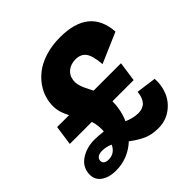

<svg xmlns="http://www.w3.org/2000/svg" viewBox="-178 -817 974 974"><g transform="rotate(-45 309.0 -330.0)"><path d="M516.1 -357.9 501 -252H349.1Q349.1 -232.4 346.2 -210.9Q339.8 -167 324.2 -133.8Q363.8 -116.2 399.9 -116.2Q465.8 -116.2 473.1 -195.8L581.1 -181.2Q584.5 -132.8 566.4 -89.6Q548.3 -46.4 508.8 -18.3Q469.2 9.8 417 9.8Q370.1 9.8 335.7 -5.9Q301.3 -21.5 264.2 -49.8Q199.7 9.8 113.8 9.8Q60.5 9.8 29.8 -14.9Q-1 -39.6 4.9 -84Q11.2 -128.4 52 -153.8Q92.8 -179.2 147 -179.2Q169.4 -179.2 210 -174.8Q212.9 -216.8 201.2 -252H43L58.1 -357.9H144Q126 -391.1 120.8 -418.5Q115.7 -445.8 120.1 -476.1Q125.5 -515.1 145.8 -549.6Q166 -584 199.2 -611.1Q232.4 -638.2 281.7 -654.1Q331.1 -669.9 390.1 -669.9Q598.1 -669.9 609.9 -491.2L446.8 -420.9Q441.9 -484.4 423.6 -509.8Q405.3 -535.2 367.2 -535.2Q334 -535.2 311.3 -517.8Q288.6 -500.5 284.2 -470.2Q281.2 -450.7 287.4 -429.2Q293.5 -407.7 311 -375L319.8 -357.9ZM91.8 -85Q90.3 -71.3 99.6 -63.7Q108.9 -56.2 126 -56.2Q170.4 -56.2 190.9 -99.1Q164.6 -111.8 134.8 -111.8Q96.2 -111.8 91.8 -85Z"/></g></svg>

Font: Human Sans Black
Style: Italic
Weight: 800
Italic angle: -8°
Designer: Tim Radville
Foundry: Continuum
Version: Version 1.000;FEAKit 1.0